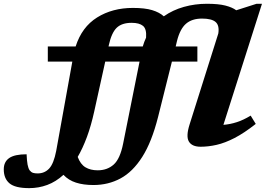

<svg xmlns="http://www.w3.org/2000/svg" viewBox="-186 -765 1409 1018"><path d="M67.5 -438.5V-518.5H215Q248 -622 329 -672.5Q410 -723 518.5 -723Q582.5 -723 621 -711.2Q659.5 -699.5 682.5 -678.5Q730 -712 789 -728.5Q848 -745 911 -745Q972 -745 1009 -735.5Q1046 -726 1066.5 -710.5L1174.5 -745H1203L998.5 -103Q1035 -106 1070.2 -117.5Q1105.5 -129 1143 -152L1170 -108Q1108.5 -59.5 1057.5 -33.2Q1006.5 -7 962.5 3Q918.5 13 878 13Q832 13 815.5 -14.5Q799 -42 819.5 -106L971.5 -587.5Q978 -630.5 957 -648.5Q936 -666.5 885.5 -666.5Q831.5 -666.5 800 -639Q768.5 -611.5 752.5 -548L745.5 -518.5H860.5V-438.5H725.5L652 -144.5Q618.5 -12 568.2 67Q518 146 453 181Q388 216 309.5 216Q256 216 216.5 203.2Q177 190.5 150.5 162Q110.5 198.5 64.8 215.5Q19 232.5 -31 232.5Q-105.5 232.5 -135.8 207Q-166 181.5 -166 133Q-166 93 -137.2 73Q-108.5 53 -45 53Q-43.5 87.5 -39.8 107.8Q-36 128 -28.5 138.5Q-20.5 148.5 -10.8 151.5Q-1 154.5 13.5 154.5Q50.5 154.5 74.8 128.5Q99 102.5 112 35L197.5 -438.5ZM391 -526 389.5 -518.5H571Q578 -543 588.5 -565.5Q592 -611.5 572.2 -627.8Q552.5 -644 512 -644Q460 -644 432.8 -617.8Q405.5 -591.5 391 -526ZM313.5 -173.5Q297 -98.5 274.8 -38.5Q252.5 21.5 226 67Q240.5 106 267 122Q293.5 138 332 138Q382.5 138 416.8 107.5Q451 77 467 -4.5L554 -438.5H372Z"/></svg>

Font: Newsreader 6pt
Style: Bold Italic
Weight: 700
Italic angle: -17°
Designer: Hugues Gentile
Foundry: Production Type
Version: Version 1.003; ttfautohint (v1.8.3)